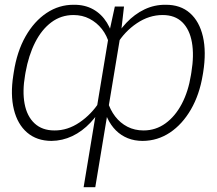

<svg xmlns="http://www.w3.org/2000/svg" viewBox="-20 -573 899 796"><path d="M326.7 203.1 434.6 -447.3 456.1 -545.9H494.1L482.9 -447.8L375 203.1ZM35.2 -261.2 37.1 -273.4Q50.3 -359.4 85.9 -422.1Q121.6 -484.9 173.3 -519.3Q225.1 -553.7 286.1 -553.2Q331.5 -553.7 366.2 -534.4Q400.9 -515.1 423.3 -479Q445.8 -442.9 454.1 -391.6L414.6 -151.4Q389.2 -100.6 355 -64.5Q320.8 -28.3 279.8 -8.8Q238.8 10.7 192.9 11.2Q132.3 10.7 92.5 -23.4Q52.7 -57.6 37.6 -118.9Q22.5 -180.2 35.2 -261.2ZM85.9 -272.9 84 -261.7Q72.3 -194.8 82 -142.8Q91.8 -90.8 123.3 -61.5Q154.8 -32.2 205.6 -32.2Q260.3 -31.7 310.1 -65.7Q359.9 -99.6 394 -153.3L433.1 -389.6Q423.8 -425.3 402.6 -452.4Q381.3 -479.5 351.3 -495.1Q321.3 -510.7 284.7 -510.7Q233.4 -510.7 193.1 -480.7Q152.8 -450.7 125.7 -397.2Q98.6 -343.8 85.9 -272.9ZM822.3 -272.9 820.3 -261.2Q807.1 -180.7 771.5 -119.1Q735.8 -57.6 684.6 -23.4Q633.3 10.7 571.8 11.2Q537.6 11.2 509.8 0Q481.9 -11.2 460.7 -32.2Q439.5 -53.2 425.3 -83.3Q411.1 -113.3 404.3 -151.4L443.8 -391.6Q469.2 -441.9 503.7 -478.3Q538.1 -514.6 579.3 -534.2Q620.6 -553.7 666.5 -553.2Q728 -553.7 767.3 -519Q806.6 -484.4 821.3 -421.4Q835.9 -358.4 822.3 -272.9ZM771.5 -261.2 773.4 -272.9Q785.2 -344.2 775.6 -397.7Q766.1 -451.2 735.6 -481Q705.1 -510.7 654.3 -510.7Q598.1 -510.7 547.4 -476.6Q496.6 -442.4 464.8 -389.6L425.8 -153.3Q436.5 -117.7 457.5 -90.3Q478.5 -63 508.3 -47.6Q538.1 -32.2 575.2 -32.2Q625.5 -32.2 666 -61.5Q706.5 -90.8 733.6 -142.3Q760.7 -193.8 771.5 -261.2Z"/></svg>

Font: Inter 18pt ExtraLight
Style: Italic
Weight: 250
Italic angle: -9.3988°
Designer: Rasmus Andersson
Foundry: rsms
Version: Version 4.001;git-66647c0bb